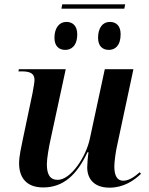

<svg xmlns="http://www.w3.org/2000/svg" viewBox="-20 -855 688 885"><path d="M557 -835H267L263 -815H553ZM482 -625C509 -625 536 -643 536 -697C536 -736 516 -754 486 -754C453 -754 432 -726 432 -681C432 -643 452 -625 482 -625ZM281 -625C308 -625 336 -643 336 -697C336 -736 315 -754 286 -754C253 -754 231 -726 231 -681C231 -643 251 -625 281 -625ZM485 10C550 10 598 -23 630 -54L624 -61C599 -39 573 -22 548 -22C521 -22 507 -44 507 -87C507 -111 514 -160 520 -185L595 -536H463L394 -215C376 -131 306 -26 246 -26C209 -26 196 -53 196 -98C196 -124 205 -176 213 -212L283 -536H67L65 -526H79C117 -526 139 -518 139 -486C139 -475 134 -450 130 -426L85 -212C78 -178 68 -135 68 -102C68 -43 96 9 179 9C273 9 335 -50 383 -153H388C385 -135 382 -98 382 -84C382 -33 411 10 485 10Z"/></svg>

Font: Noto Serif Display SemiBold
Style: Italic
Weight: 600
Italic angle: -12°
Designer: Monotype Design Team
Foundry: Monotype Imaging Inc.
Version: Version 2.009